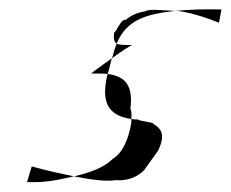

<svg xmlns="http://www.w3.org/2000/svg" viewBox="-20 -436 487 405"><path d="M37 -52C79 -50 107 -58 136 -64C108 -70 78 -76 47 -85ZM216 -313C235 -327 255 -340 259 -341C242 -341 232 -341 226 -344C223 -336 220 -327 218 -318C218 -317 216 -315 216 -313ZM259 -341H260ZM221 -368C219 -354 221 -347 226 -344C247 -394 287 -406 349 -413C321 -414 296 -418 286 -412C271 -410 257 -404 245 -394C236 -398 224 -366 221 -368ZM349 -413H355C378 -410 407 -402 442 -388L447 -416C415 -417 381 -416 349 -413ZM172 -281C186 -281 197 -281 207 -280C210 -288 213 -304 216 -313C193 -297 172 -281 172 -281ZM206 -276C193 -219 209 -192 257 -185C258 -194 257 -206 255 -206C261 -254 246 -275 207 -280C207 -278 206 -277 206 -276ZM136 -64C162 -59 201 -52 224 -56C248 -54 269 -62 284 -77L314 -119C328 -150 323 -163 303 -175C306 -178 269 -181 272 -184C267 -184 262 -184 257 -185V-177C251 -142 239 -114 218 -101C200 -83 171 -72 136 -64Z"/></svg>

Font: Arrow
Style: Ita
Weight: 400
Version: Version 0.23